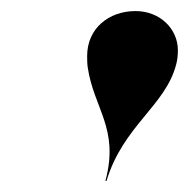

<svg xmlns="http://www.w3.org/2000/svg" viewBox="-20 -780 342 347"><path d="M298.5 -664C300.5 -671 301.5 -680.5 301.5 -689C301.5 -728 269 -760 225 -760C176 -760 137.5 -728 137.5 -679C137.5 -673 137.5 -665.5 138.5 -658.5C149.5 -583.5 196 -548 170.5 -453H172.5C202.5 -553 279.5 -589 298.5 -664Z"/></svg>

Font: Bodoni* 96pt
Style: Bold Italic
Weight: 700
Italic angle: -13°
Version: Version 2.3